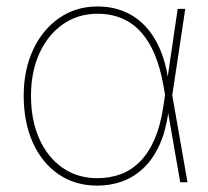

<svg xmlns="http://www.w3.org/2000/svg" viewBox="-20 -563 642 593"><path d="M280.8 10.3Q211.9 10.3 160.6 -24.9Q109.4 -60.1 81.3 -122.8Q53.2 -185.5 53.2 -267.1Q53.2 -347.2 82.3 -409.4Q111.3 -471.7 162.8 -507.3Q214.4 -543 280.8 -543Q326.7 -543 363.8 -527.3Q400.9 -511.7 428.5 -482.4Q456.1 -453.1 473.9 -411.9Q491.7 -370.6 499.5 -318.4H505.4L511.7 -270.5L559.1 0H536.6L484.9 -297.9Q475.6 -351.6 458.5 -393.1Q441.4 -434.6 416.3 -462.9Q391.1 -491.2 357.4 -505.9Q323.7 -520.5 280.8 -520.5Q220.7 -520.5 174.3 -488Q127.9 -455.6 101.8 -398.4Q75.7 -341.3 75.7 -267.1Q75.7 -191.9 101.3 -134.5Q127 -77.1 173.1 -44.9Q219.2 -12.7 280.8 -12.7Q319.8 -12.7 353 -25.1Q386.2 -37.6 412.6 -64.2Q439 -90.8 457.3 -132.8Q475.6 -174.8 484.4 -233.4L528.8 -535.6H552.2L511.7 -266.6L505.9 -215.8H500Q491.7 -157.2 472.2 -114.5Q452.6 -71.8 423.3 -43.9Q394 -16.1 357.9 -2.9Q321.8 10.3 280.8 10.3Z"/></svg>

Font: Inter 20pt Thin
Style: Regular
Weight: 250
Version: Version 4.001;git-66647c0bb